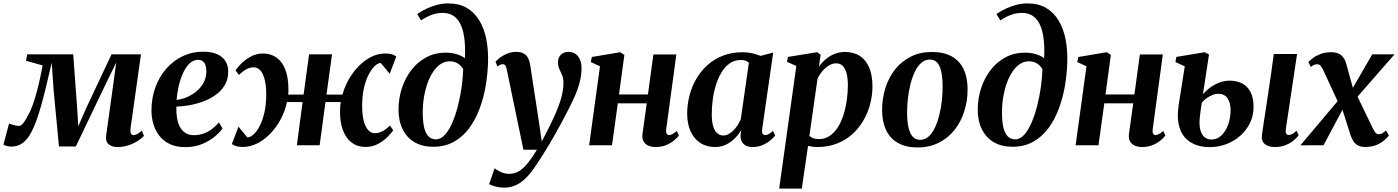

<svg xmlns="http://www.w3.org/2000/svg" viewBox="-49 -851 8191 1125"><path d="M639 10.5Q607 10.5 587.5 -6Q568 -22.5 573 -57.5L609.5 -319L632 -485L555.5 -327.5L395.5 7H296.5L265.5 -319L254 -484Q238.5 -417 224 -355.8Q209.5 -294.5 194.8 -241.5Q180 -188.5 164.8 -146Q149.5 -103.5 133 -73.5Q111 -32.5 82.5 -12.2Q54 8 17 8Q9.5 8 -0.5 6.2Q-10.5 4.5 -18.5 1.8Q-26.5 -1 -29 -3L4 -127Q8.5 -125 20 -121.5Q31.5 -118 44 -115.5Q56.5 -113 63.5 -113Q69.5 -113 76 -118.2Q82.5 -123.5 89.2 -132Q96 -140.5 102.8 -152Q109.5 -163.5 115.5 -176Q129 -198 141.8 -233.5Q154.5 -269 165.8 -310.8Q177 -352.5 186 -393.5Q195 -434.5 201 -467.5L103.5 -495L110.5 -532.5H380L403.5 -213L409.5 -111L454 -213L604.5 -532.5H777L716 -100Q714.5 -86 716 -77Q717.5 -68 722 -63.5Q726.5 -59 732.5 -59Q744 -59 757 -66.5Q770 -74 782 -85.5L794.5 -55Q786.5 -45 764.5 -29.5Q742.5 -14 710.2 -1.8Q678 10.5 639 10.5Z M1255 -98.5Q1241 -78 1211 -52.2Q1181 -26.5 1137 -7.8Q1093 11 1037 11Q984 11 946.2 -6.8Q908.5 -24.5 884.8 -55.2Q861 -86 849.8 -124.2Q838.5 -162.5 838.5 -203Q838.5 -276 861.2 -338.8Q884 -401.5 925 -448.2Q966 -495 1021.2 -521.5Q1076.5 -548 1141.5 -548Q1192.5 -548 1224.8 -533Q1257 -518 1272.5 -492.2Q1288 -466.5 1288 -434Q1289 -388 1269 -354Q1249 -320 1216 -296Q1183 -272 1142.8 -257Q1102.5 -242 1061.2 -234.5Q1020 -227 984.5 -226.5Q983 -191.5 988 -161Q993 -130.5 1005.2 -107.5Q1017.5 -84.5 1037.8 -71.8Q1058 -59 1087 -59Q1119.5 -59 1146.8 -69.5Q1174 -80 1195.8 -97.2Q1217.5 -114.5 1234 -133.5ZM1112.5 -500.5Q1083.5 -500.5 1061 -478.5Q1038.5 -456.5 1022.8 -421.2Q1007 -386 997.8 -345Q988.5 -304 985.5 -265.5Q1008.5 -268 1033 -276.5Q1057.5 -285 1080.2 -299.8Q1103 -314.5 1121.2 -334.5Q1139.5 -354.5 1150 -379.8Q1160.5 -405 1160 -434.5Q1159.5 -468.5 1147 -484.5Q1134.5 -500.5 1112.5 -500.5Z M1373 10Q1351 10 1335.8 5.5Q1320.5 1 1309.5 -7L1348.5 -109Q1353.5 -103 1360.2 -94.5Q1367 -86 1374.5 -77Q1382 -68 1389 -59.8Q1396 -51.5 1401 -45.5Q1419 -47 1438.2 -64.8Q1457.5 -82.5 1474 -115.5Q1490.5 -148.5 1500.8 -194.2Q1511 -240 1511 -297Q1511 -352 1501.2 -387.5Q1491.5 -423 1475.2 -439.8Q1459 -456.5 1439 -456.5Q1415 -456.5 1394.2 -445Q1373.5 -433.5 1350.5 -412L1331 -439.5Q1340.5 -453.5 1363 -476.8Q1385.5 -500 1418.8 -518.8Q1452 -537.5 1493 -537.5Q1536.5 -537.5 1570 -514.5Q1603.5 -491.5 1622.2 -444.8Q1641 -398 1641 -326.5Q1641 -319.5 1640.8 -311.5Q1640.5 -303.5 1639.5 -296.5L1730 -297L1762 -532.5H1896.5L1864 -296.5H1957.5Q1976 -362.5 2014.2 -417.2Q2052.5 -472 2103.2 -504.8Q2154 -537.5 2210 -537.5Q2232 -537.5 2247 -533Q2262 -528.5 2273 -520L2234.5 -418.5Q2229.5 -424.5 2222.5 -433Q2215.5 -441.5 2208.2 -450.5Q2201 -459.5 2194 -467.8Q2187 -476 2181.5 -482Q2164 -481 2145.2 -462.8Q2126.5 -444.5 2109.8 -411.5Q2093 -378.5 2083 -332.8Q2073 -287 2073 -230Q2073 -176 2082.8 -140.8Q2092.5 -105.5 2109.2 -88Q2126 -70.5 2146 -70.5Q2170.5 -70.5 2191.8 -81.8Q2213 -93 2236 -115.5L2255 -87.5Q2246 -74 2223.5 -50.5Q2201 -27 2167.5 -8.5Q2134 10 2092 10Q2046 10 2012.2 -15Q1978.5 -40 1960.2 -88Q1942 -136 1943.5 -204.5Q1943.5 -215.5 1944.5 -228Q1945.5 -240.5 1947.5 -253H1858L1824 0H1690.5L1724 -253H1632.5Q1620.5 -198 1594.8 -150.5Q1569 -103 1534 -67Q1499 -31 1457.8 -10.5Q1416.5 10 1373 10Z M2489 9Q2426.5 9 2381 -17.2Q2335.5 -43.5 2310.8 -92.5Q2286 -141.5 2286 -208Q2286 -275 2306 -335.2Q2326 -395.5 2362.5 -442.2Q2399 -489 2449.8 -515.8Q2500.5 -542.5 2562 -542.5Q2598 -542.5 2629 -532.8Q2660 -523 2675 -509.5Q2678.5 -584 2670.5 -635Q2662.5 -686 2645 -717Q2627.5 -748 2602 -761.8Q2576.5 -775.5 2545.5 -775.5Q2514.5 -775.5 2484.8 -765.5Q2455 -755.5 2418 -731.5L2395.5 -769Q2422.5 -787.5 2452.8 -801.5Q2483 -815.5 2514.5 -823.2Q2546 -831 2577.5 -831Q2641.5 -831 2686.8 -804.2Q2732 -777.5 2760.2 -730Q2788.5 -682.5 2800.8 -619.8Q2813 -557 2810.5 -484.5Q2808.5 -417.5 2796.8 -348Q2785 -278.5 2761.2 -214.8Q2737.5 -151 2700.5 -100.5Q2663.5 -50 2611 -20.5Q2558.5 9 2489 9ZM2505.5 -34.5Q2534.5 -34.5 2559 -62.2Q2583.5 -90 2602.8 -135.8Q2622 -181.5 2635.5 -236.2Q2649 -291 2656.5 -346Q2664 -401 2665 -446Q2656 -461 2644 -471.2Q2632 -481.5 2617.5 -486.8Q2603 -492 2585.5 -492Q2557.5 -492 2533.2 -476Q2509 -460 2489.5 -431.2Q2470 -402.5 2456.5 -364.8Q2443 -327 2435.5 -283.2Q2428 -239.5 2428 -193.5Q2428 -138 2436.5 -103Q2445 -68 2462.5 -51.2Q2480 -34.5 2505.5 -34.5Z M2920 -445Q2916.5 -462 2911 -468.5Q2905.5 -475 2897.5 -475Q2889.5 -475 2882.2 -471.5Q2875 -468 2866 -461L2854.5 -489Q2862.5 -499.5 2880.2 -513Q2898 -526.5 2922.5 -536.8Q2947 -547 2975.5 -547Q3002.5 -547 3019.2 -537.8Q3036 -528.5 3045 -511Q3054 -493.5 3058 -468.5Q3064 -429.5 3070.5 -386.5Q3077 -343.5 3084 -298.2Q3091 -253 3097.8 -208.5Q3104.5 -164 3111 -122.5L3125.5 -21.5L3174 -117Q3192.5 -154.5 3207 -188Q3221.5 -221.5 3231.8 -252Q3242 -282.5 3247.2 -310.8Q3252.5 -339 3252.5 -365Q3252.5 -392.5 3244.5 -411.2Q3236.5 -430 3228.5 -447Q3220.5 -464 3220.5 -487Q3220.5 -513.5 3237.2 -530.2Q3254 -547 3282 -547Q3308.5 -547 3325.2 -533.8Q3342 -520.5 3350.2 -499Q3358.5 -477.5 3358.5 -453Q3358.5 -407.5 3346 -363Q3333.5 -318.5 3313 -274Q3292.5 -229.5 3268 -183.5Q3252.5 -153.5 3235.8 -122.5Q3219 -91.5 3201.5 -60.5Q3184 -29.5 3166 0.5Q3148 30.5 3130.2 58.8Q3112.5 87 3095 112.5Q3066.5 157 3037.2 187.2Q3008 217.5 2975.8 233Q2943.5 248.5 2905.5 248.5Q2880 248.5 2855.2 242.2Q2830.5 236 2817 228L2849 135Q2859.5 144 2883 155.8Q2906.5 167.5 2935 167.5Q2967 167.5 2993.5 151Q3020 134.5 3045 103Q3070 71.5 3097 26.5H3018Z M3854.5 -93.5Q3852.5 -75 3857.8 -67.2Q3863 -59.5 3871 -59.5Q3879.5 -59.5 3890 -64.8Q3900.5 -70 3916.5 -83.5L3929 -57Q3921 -46 3902.8 -30Q3884.5 -14 3856.8 -1.8Q3829 10.5 3792 10.5Q3769 10.5 3750.2 2.5Q3731.5 -5.5 3721.8 -22.5Q3712 -39.5 3715.5 -66L3740.5 -245.5H3571L3537 0H3403L3466.5 -462.5L3413 -487.5L3418.5 -517L3585 -545L3609.5 -529.5L3578 -297.5H3747.5L3779.5 -532H3914Z M4417 -96Q4414.5 -75.5 4419.8 -67.5Q4425 -59.5 4435 -59.5Q4444 -59.5 4455 -65.2Q4466 -71 4480 -84L4493 -57Q4484.5 -45.5 4466 -29.5Q4447.5 -13.5 4420.5 -1.5Q4393.5 10.5 4359.5 10.5Q4325 10.5 4307 -8.5Q4289 -27.5 4290 -58.5L4294.5 -89.5Q4281 -65.5 4258.8 -42.5Q4236.5 -19.5 4207 -4.5Q4177.5 10.5 4141 10.5Q4090.5 10.5 4053.8 -13.8Q4017 -38 3997.2 -82Q3977.5 -126 3977.5 -184.5Q3977.5 -239 3991 -291.2Q4004.5 -343.5 4031.2 -389.5Q4058 -435.5 4097.2 -470.5Q4136.5 -505.5 4188 -525.2Q4239.5 -545 4302 -545Q4330 -545 4358 -538.8Q4386 -532.5 4407.5 -523.5L4481.5 -543ZM4339 -483.5Q4331.5 -490.5 4320 -495Q4308.5 -499.5 4293 -499.5Q4255.5 -499.5 4227.2 -480Q4199 -460.5 4178.8 -427.2Q4158.5 -394 4145.8 -352.5Q4133 -311 4127.2 -266.8Q4121.5 -222.5 4121.5 -181.5Q4121.5 -138 4130 -110.5Q4138.5 -83 4154 -70Q4169.5 -57 4189 -57Q4204.5 -57 4219.2 -64.8Q4234 -72.5 4247.5 -85.8Q4261 -99 4272.2 -116.2Q4283.5 -133.5 4291.5 -152.5Z M4516.5 254 4617 -464.5 4562.5 -488.5 4568 -517.5 4738 -545 4759 -531.5 4750 -460.5Q4765.5 -484 4788.5 -503.5Q4811.5 -523 4840.5 -534.8Q4869.5 -546.5 4902 -546.5Q4953.5 -546.5 4989.5 -523Q5025.5 -499.5 5044.2 -454.5Q5063 -409.5 5063 -344.5Q5063 -290.5 5049 -238.8Q5035 -187 5008 -141.8Q4981 -96.5 4942 -62.2Q4903 -28 4852.2 -8.8Q4801.5 10.5 4740.5 10.5Q4727 10.5 4712.8 8.5Q4698.5 6.5 4685.5 4L4649 254ZM4693.5 -54.5Q4703 -46 4717 -41Q4731 -36 4750 -36Q4785.5 -36 4813 -55Q4840.5 -74 4860.8 -106.2Q4881 -138.5 4893.8 -179.5Q4906.5 -220.5 4912.8 -265.2Q4919 -310 4919 -352.5Q4919 -391 4911.8 -419.8Q4904.5 -448.5 4889.5 -464.2Q4874.5 -480 4850.5 -480Q4827.5 -480 4806 -466.2Q4784.5 -452.5 4767.5 -431.8Q4750.5 -411 4741 -389.5Z M5411.5 -546.5Q5480.5 -546.5 5527 -520.8Q5573.5 -495 5597 -446Q5620.5 -397 5620.5 -328Q5620.5 -260 5601 -198.5Q5581.5 -137 5543.8 -89.5Q5506 -42 5451.2 -14.5Q5396.5 13 5327 13Q5259 13 5212.8 -13.2Q5166.5 -39.5 5143.2 -88.2Q5120 -137 5119.5 -205Q5119.5 -274 5139 -335.8Q5158.5 -397.5 5196.2 -445Q5234 -492.5 5288.5 -519.5Q5343 -546.5 5411.5 -546.5ZM5399 -502Q5370.5 -502 5348.5 -482.2Q5326.5 -462.5 5311 -429.5Q5295.5 -396.5 5285.2 -355.8Q5275 -315 5270.5 -272Q5266 -229 5266 -190.5Q5266 -137 5274.8 -101.5Q5283.5 -66 5300.2 -48.8Q5317 -31.5 5342 -31.5Q5370.5 -31.5 5392.2 -51.2Q5414 -71 5429.5 -104.2Q5445 -137.5 5455 -178.5Q5465 -219.5 5469.8 -262.2Q5474.5 -305 5474 -343.5Q5474 -397.5 5466 -432.5Q5458 -467.5 5441.8 -484.8Q5425.5 -502 5399 -502Z M5883 9Q5820.5 9 5775 -17.2Q5729.5 -43.5 5704.8 -92.5Q5680 -141.5 5680 -208Q5680 -275 5700 -335.2Q5720 -395.5 5756.5 -442.2Q5793 -489 5843.8 -515.8Q5894.5 -542.5 5956 -542.5Q5992 -542.5 6023 -532.8Q6054 -523 6069 -509.5Q6072.5 -584 6064.5 -635Q6056.5 -686 6039 -717Q6021.5 -748 5996 -761.8Q5970.5 -775.5 5939.5 -775.5Q5908.5 -775.5 5878.8 -765.5Q5849 -755.5 5812 -731.5L5789.5 -769Q5816.5 -787.5 5846.8 -801.5Q5877 -815.5 5908.5 -823.2Q5940 -831 5971.5 -831Q6035.5 -831 6080.8 -804.2Q6126 -777.5 6154.2 -730Q6182.5 -682.5 6194.8 -619.8Q6207 -557 6204.5 -484.5Q6202.5 -417.5 6190.8 -348Q6179 -278.5 6155.2 -214.8Q6131.5 -151 6094.5 -100.5Q6057.5 -50 6005 -20.5Q5952.5 9 5883 9ZM5899.5 -34.5Q5928.5 -34.5 5953 -62.2Q5977.5 -90 5996.8 -135.8Q6016 -181.5 6029.5 -236.2Q6043 -291 6050.5 -346Q6058 -401 6059 -446Q6050 -461 6038 -471.2Q6026 -481.5 6011.5 -486.8Q5997 -492 5979.5 -492Q5951.5 -492 5927.2 -476Q5903 -460 5883.5 -431.2Q5864 -402.5 5850.5 -364.8Q5837 -327 5829.5 -283.2Q5822 -239.5 5822 -193.5Q5822 -138 5830.5 -103Q5839 -68 5856.5 -51.2Q5874 -34.5 5899.5 -34.5Z M6705 -93.5Q6703 -75 6708.2 -67.2Q6713.5 -59.5 6721.5 -59.5Q6730 -59.5 6740.5 -64.8Q6751 -70 6767 -83.5L6779.5 -57Q6771.5 -46 6753.2 -30Q6735 -14 6707.2 -1.8Q6679.5 10.5 6642.5 10.5Q6619.5 10.5 6600.8 2.5Q6582 -5.5 6572.2 -22.5Q6562.5 -39.5 6566 -66L6591 -245.5H6421.5L6387.5 0H6253.5L6317 -462.5L6263.5 -487.5L6269 -517L6435.5 -545L6460 -529.5L6428.5 -297.5H6598L6630 -532H6764.5Z M7421 10.5Q7397 10.5 7378.8 3Q7360.5 -4.5 7351.2 -19.5Q7342 -34.5 7345 -57.5Q7346.5 -68 7349 -86.8Q7351.5 -105.5 7355.5 -131.2Q7359.5 -157 7364.5 -189.5Q7369.5 -222 7375.2 -260.2Q7381 -298.5 7387.5 -342Q7394 -385.5 7400.8 -433.8Q7407.5 -482 7414.5 -534.5H7551L7485 -94Q7482.5 -75.5 7487.5 -67.8Q7492.5 -60 7501.5 -60Q7512 -60 7522.2 -65.5Q7532.5 -71 7548 -85L7560.5 -58Q7551.5 -46 7532.8 -29.8Q7514 -13.5 7486 -1.5Q7458 10.5 7421 10.5ZM7039.5 11Q6993.5 11 6955.8 -3.2Q6918 -17.5 6892.2 -47.2Q6866.5 -77 6857 -124.2Q6847.5 -171.5 6857.5 -237.5L6893 -462.5L6838.5 -487.5L6843.5 -517.5L7010 -545L7035 -531.5L6999.5 -299Q7015 -317.5 7039 -335.8Q7063 -354 7093.2 -366.2Q7123.5 -378.5 7156.5 -378.5Q7196 -378.5 7227.5 -363Q7259 -347.5 7277.5 -313.5Q7296 -279.5 7296 -223.5Q7296 -174 7275.5 -131.2Q7255 -88.5 7219.2 -56.5Q7183.5 -24.5 7137.2 -6.8Q7091 11 7039.5 11ZM7048.5 -33.5Q7083 -33.5 7108.5 -58.2Q7134 -83 7147.8 -122.5Q7161.5 -162 7161.5 -206.5Q7161.5 -248 7143.8 -274.8Q7126 -301.5 7088.5 -301.5Q7073.5 -301.5 7055.8 -294.5Q7038 -287.5 7021.5 -275.8Q7005 -264 6993 -250Q6989.5 -230 6986.5 -208.5Q6983.5 -187 6981 -163.5Q6976.5 -117.5 6984.5 -88.8Q6992.5 -60 7009.5 -46.8Q7026.5 -33.5 7048.5 -33.5Z M7950.5 10Q7928.5 10 7912.8 3.5Q7897 -3 7885.2 -18.2Q7873.5 -33.5 7864.5 -58.5L7801.5 -256.5L7838 -247L7706 0L7570.5 0.5L7817.5 -292.5L7805 -222.5L7705.5 -438Q7698.5 -454 7690.2 -464.2Q7682 -474.5 7670 -474.5Q7657.5 -474.5 7648.8 -470.2Q7640 -466 7632 -458.5L7617 -487Q7625 -496.5 7643 -510.2Q7661 -524 7688.2 -534.5Q7715.5 -545 7751 -545Q7774.5 -545 7791.5 -538Q7808.5 -531 7820.2 -516.5Q7832 -502 7838.5 -479.5L7889.5 -294.5L7856 -298.5L7991.5 -532.5H8122L7874.5 -249.5L7888 -320.5L7991 -107Q8000 -88 8008.2 -76.2Q8016.5 -64.5 8029.5 -64.5Q8039 -64.5 8048.8 -69.2Q8058.5 -74 8072.5 -86.5L8089 -57Q8080 -45 8061.8 -29Q8043.5 -13 8016 -1.5Q7988.5 10 7950.5 10Z"/></svg>

Font: Merriweather 72pt
Style: Bold Italic
Weight: 700
Italic angle: -7.8°
Version: Version 2.101